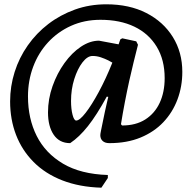

<svg xmlns="http://www.w3.org/2000/svg" viewBox="-20 -653 893 892"><path d="M451 219Q349 216 269.5 185Q190 154 136 99.5Q82 45 54.5 -26.5Q27 -98 27 -182Q27 -252 48 -318.5Q69 -385 109 -442Q149 -499 204.5 -541.5Q260 -584 328 -608.5Q396 -633 474 -633Q581 -633 660 -592.5Q739 -552 783 -481Q827 -410 827 -319Q827 -251 804.5 -191Q782 -131 739 -85.5Q696 -40 633 -14Q570 12 488 12Q468 12 457 2Q446 -8 446 -25Q446 -31 449.5 -47.5Q453 -64 457.5 -86.5Q462 -109 467 -132.5Q472 -156 476.5 -175Q481 -194 483 -203L476 -204Q429 -118 388.5 -67Q348 -16 306 12Q256 12 229.5 -27Q203 -66 203 -131Q203 -193 224 -252.5Q245 -312 279.5 -360Q314 -408 356 -436Q398 -464 440 -464L531 -447L539 -470L548 -475L613 -461L621 -445Q621 -445 615.5 -423Q610 -401 600.5 -363Q591 -325 580.5 -277.5Q570 -230 560 -178Q550 -126 542 -76L547 -70Q611 -70 655 -98Q699 -126 722 -175.5Q745 -225 745 -290Q745 -375 708 -436Q671 -497 604.5 -529Q538 -561 447 -561Q372 -561 310 -533Q248 -505 203 -456Q158 -407 134 -342.5Q110 -278 110 -205Q110 -102 150.5 -21.5Q191 59 273 107.5Q355 156 481 160Q481 163 481 166.5Q481 170 481 174ZM334 -93Q350 -93 378 -129Q406 -165 439 -226Q472 -287 502 -362Q498 -365 483 -372.5Q468 -380 449 -386.5Q430 -393 410 -393Q386 -393 363 -363Q340 -333 325 -285.5Q310 -238 310 -184Q310 -147 317 -120Q324 -93 334 -93Z"/></svg>

Font: Alegreya SemiBold
Style: Regular
Weight: 600
Designer: Juan Pablo del Peral
Foundry: Huerta Tipografica
Version: Version 2.009